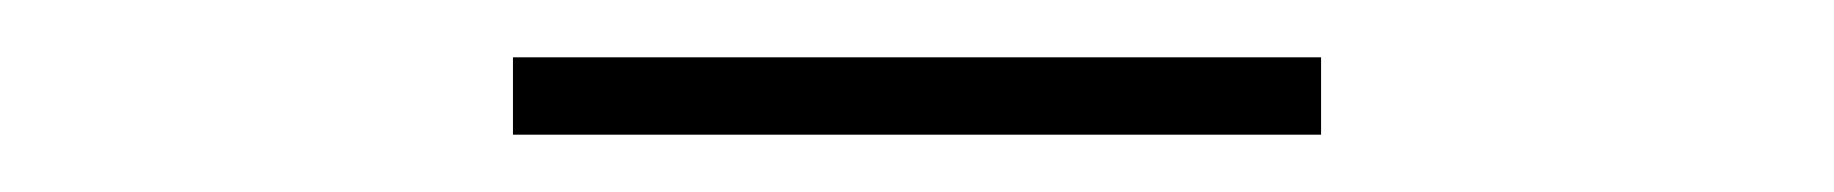

<svg xmlns="http://www.w3.org/2000/svg" viewBox="-20 -697 640 67"><path d="M159 -650H441V-677H159Z"/></svg>

Font: Talent ExtraLight
Style: Regular
Weight: 200
Designer: Mike Powis
Version: Version 1.001;hotconv 1.0.109;makeotfexe 2.5.65596